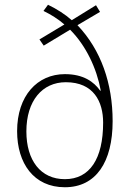

<svg xmlns="http://www.w3.org/2000/svg" viewBox="-20 -778 547 808"><path d="M182 -758 163 -732C194 -717 226 -697 251 -675L146 -612L164 -586L275 -653C342 -586 387 -490 404 -397L402 -396C375 -434 331 -466 253 -466C137 -466 52 -375 52 -226C52 -91 122 10 253 10C384 10 454 -96 454 -268C454 -427 405 -568 306 -672L401 -728L384 -756L282 -693C255 -717 221 -739 182 -758ZM257 -432C375 -432 414 -349 414 -262C414 -110 358 -24 253 -24C151 -24 91 -103 91 -225C91 -354 158 -432 257 -432Z"/></svg>

Font: Noto Sans Gurmukhi UI SemiCondensed ExtraLight
Style: Regular
Weight: 200
Width: 4
Designer: Jelle Bosma - Monotype Design Team
Foundry: Monotype Imaging Inc.
Version: Version 2.004